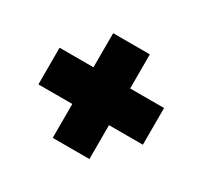

<svg xmlns="http://www.w3.org/2000/svg" viewBox="-115 -723 880 834"><g transform="rotate(30 325.0 -305.5)"><path d="M63 -397H233V-568H417V-397H587V-213H417V-43H233V-213H63Z"/></g></svg>

Font: Azeret Mono Black
Style: Regular
Weight: 900
Designer: Martin Vácha
Foundry: Displaay
Version: Version 1.000; Glyphs 3.0.3, build 3074